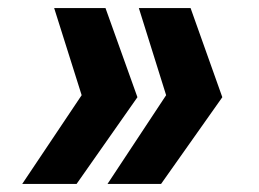

<svg xmlns="http://www.w3.org/2000/svg" viewBox="-20 -513 640 475"><path d="M391 -277.5 323.5 -493H451.5L530 -272.5L378.5 -58H246ZM182 -277.5 114 -493H241L320 -272.5L169.5 -58H35Z"/></svg>

Font: JuliaMono ExtraBold
Style: Italic
Weight: 800
Italic angle: -9°
Monospace: yes
Designer: cormullion
Foundry: corm
Version: Version 0.057; ttfautohint (v1.8.4)